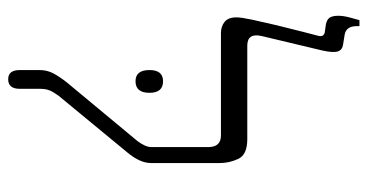

<svg xmlns="http://www.w3.org/2000/svg" viewBox="-240 -674 920 481"><g transform="rotate(90 220.5 -433.0)"><path d="M178 7Q155 7 155 -22V-72Q155 -90 163 -105.5Q171 -121 186 -140L333 -317Q348 -337 348 -352V-494Q348 -526 319 -526H62Q46 -526 34.5 -535Q23 -544 23 -565Q23 -577 29 -605Q35 -633 43 -666.5Q51 -700 58.5 -728.5Q66 -757 69 -769Q73 -783 61 -786L40 -789Q27 -792 23 -799.5Q19 -807 19 -820Q19 -833 23.5 -849.5Q28 -866 30 -873H45V-866Q45 -840 66 -836L91 -832Q105 -830 108.5 -818.5Q112 -807 106 -780L70 -629Q61 -592 94 -592H328Q367 -592 377.5 -569.5Q388 -547 388 -523V-351Q388 -323 361 -291L220 -120Q211 -108 206.5 -98Q202 -88 202 -73V-22Q202 7 178 7ZM155 -347Q155 -381 183 -381Q212 -381 212 -347Q212 -312 183 -312Q155 -312 155 -347Z"/></g></svg>

Font: Noto Serif Hebrew SemiCondensed Light
Style: Regular
Weight: 300
Width: 4
Designer: Monotype Design Team
Foundry: Monotype Imaging Inc.
Version: Version 2.004; ttfautohint (v1.8.4.7-5d5b)